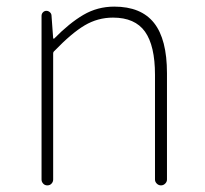

<svg xmlns="http://www.w3.org/2000/svg" viewBox="-20 -560 619 580"><path d="M105.5 -17.6V-511.7Q105.5 -518.6 109.9 -522.9Q114.3 -527.3 120.1 -527.3Q126 -527.3 130.9 -522.9Q135.7 -518.6 135.7 -511.7L140.6 -444.3Q140.6 -443.4 141.6 -443.4Q142.6 -443.4 143.6 -443.4Q189.5 -490.2 231.9 -515.1Q274.4 -540 325.2 -540Q406.2 -540 445.3 -490.7Q484.4 -441.4 484.4 -338.9V-17.6Q484.4 -10.7 479 -5.4Q473.6 0 466.3 0Q459 0 453.6 -5.4Q448.2 -10.7 448.2 -17.6V-334Q448.2 -421.9 418 -464.4Q387.7 -506.8 321.3 -506.8Q275.4 -506.8 235.8 -483.4Q196.3 -460 144.5 -406.2Q140.6 -403.3 140.6 -398.4V-17.6Q140.6 -10.7 135.7 -5.4Q130.9 0 123 0Q115.2 0 110.4 -5.4Q105.5 -10.7 105.5 -17.6Z"/></svg>

Font: Gen Jyuu Gothic ExtraLight
Style: Regular
Weight: 100
Designer: [Source Han Sans]
Ryoko NISHIZUKA  (kana & ideographs); Paul D. Hunt (Latin, Greek & Cyrillic); Wenlong ZHANG  (bopomofo
Version: Version 1.002.20150607